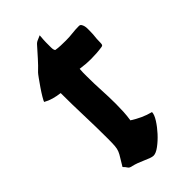

<svg xmlns="http://www.w3.org/2000/svg" viewBox="-191 -629 672 672"><g transform="rotate(-45 145.5 -293.0)"><path d="M156 -583Q156 -581 155.5 -575.5Q155 -570 154.5 -563Q154 -556 154 -550Q154 -544 154 -542Q154 -536 154 -524.5Q154 -513 158 -508Q169 -506 183 -505.5Q197 -505 208 -505Q226 -505 242 -507Q258 -509 276 -509Q282 -509 285 -504.5Q288 -500 289.5 -494Q291 -488 291 -481.5Q291 -475 291 -471Q291 -459 290.5 -453.5Q290 -448 289.5 -443Q289 -438 288.5 -432.5Q288 -427 288 -415Q288 -410 287 -406Q286 -402 280 -401Q267 -399 253.5 -398Q240 -397 226 -397Q212 -397 199 -398Q186 -399 172 -401Q171 -392 171 -383Q171 -374 171 -364Q171 -329 173 -294Q175 -259 175 -224Q175 -205 174 -186Q173 -167 170 -148Q187 -137 205.5 -128.5Q224 -120 244 -115Q244 -103 232 -84Q220 -65 203.5 -47Q187 -29 169.5 -16Q152 -3 140 -3Q134 -3 124.5 -6.5Q115 -10 104 -15Q93 -20 82 -24Q71 -28 62 -30Q50 -32 46.5 -38Q43 -44 35 -52Q46 -71 52.5 -81Q59 -91 63 -100.5Q67 -110 68 -122.5Q69 -135 69 -159Q69 -217 67 -274Q65 -331 65 -388Q48 -390 32 -394.5Q16 -399 2 -407Q3 -411 11 -424.5Q19 -438 29 -452.5Q39 -467 48 -479.5Q57 -492 60 -495Q78 -512 93.5 -529.5Q109 -547 126 -566Q132 -573 140 -576Q148 -579 156 -583Z"/></g></svg>

Font: Hand Textur
Style: Regular
Weight: 400
Designer: F. H. Ehmcke um 1935
Foundry: Peter Wiegel
Version: Version 1.000